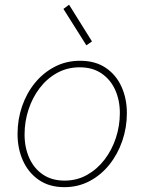

<svg xmlns="http://www.w3.org/2000/svg" viewBox="-20 -773 602 801"><path d="M248.5 7.8Q186 7.8 142.3 -22.2Q98.6 -52.2 75.9 -102.5Q53.2 -152.8 53.2 -214.4Q53.2 -274.4 72 -329.3Q90.8 -384.3 125.7 -427Q160.6 -469.7 208.5 -494.6Q256.3 -519.5 314 -519.5Q377.4 -519.5 420.9 -490.2Q464.4 -460.9 486.8 -411.4Q509.3 -361.8 509.3 -300.8Q509.3 -240.7 490.2 -185.3Q471.2 -129.9 436.5 -86.4Q401.9 -43 354 -17.6Q306.2 7.8 248.5 7.8ZM249.5 -19.5Q300.8 -19.5 343 -43.2Q385.3 -66.9 416 -106.9Q446.8 -147 463.4 -197.5Q480 -248 480 -301.3Q480 -355.5 460.2 -398.7Q440.4 -441.9 403.1 -467Q365.7 -492.2 312.5 -492.2Q260.7 -492.2 218.3 -468.8Q175.8 -445.3 145.5 -405.5Q115.2 -365.7 98.9 -315.7Q82.5 -265.6 82.5 -211.9Q82.5 -157.7 102.1 -114Q121.6 -70.3 158.9 -44.9Q196.3 -19.5 249.5 -19.5ZM340.3 -584 244.6 -735.8 268.1 -753.4 363.8 -600.1Z"/></svg>

Font: Reddit Sans ExtraLight
Style: Italic
Weight: 250
Italic angle: -11.25°
Designer: Stephen Hutchings
Version: Version 1.013